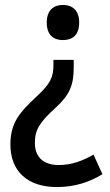

<svg xmlns="http://www.w3.org/2000/svg" viewBox="-20 -567 445 776"><path d="M300 -476C300 -525 273 -547 234 -547C197 -547 169 -526 169 -476C169 -425 197 -405 234 -405C274 -405 300 -426 300 -476ZM278 -295V-325H196V-306C196 -254 184 -229 127 -176C59 -113 22 -70 22 17C22 124 90 189 210 189C282 189 342 169 394 137L358 58C313 83 271 100 217 100C156 100 121 68 121 11C121 -43 140 -72 204 -131C262 -183 278 -224 278 -295Z"/></svg>

Font: Noto Sans Lao Looped SemiCondensed Medium
Style: Regular
Weight: 500
Width: 4
Designer: Mark Frömberg, Ben Mitchell
Foundry: The Fontpad Ltd
Version: Version 1.002